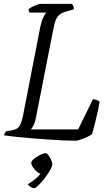

<svg xmlns="http://www.w3.org/2000/svg" viewBox="-27 -724 566 988"><path d="M365 0Q339 0 301.5 -1.5Q264 -3 220.5 -6Q177 -9 134.5 -12.5Q92 -16 55 -20Q18 -24 -7 -28Q-4 -36 -1 -41Q2 -46 6 -49L32 -53Q49 -56 60 -62.5Q71 -69 79 -86.5Q87 -104 93 -137L180 -584Q187 -617 196.5 -636Q206 -655 211 -659H126Q123 -663 121.5 -667.5Q120 -672 120 -677Q126 -682 138.5 -688.5Q151 -695 163.5 -699.5Q176 -704 182 -704H343Q346 -700 350 -693.5Q354 -687 353 -676L308 -663Q291 -658 280 -649.5Q269 -641 261.5 -624.5Q254 -608 248 -577L158 -119Q154 -96 146.5 -81Q139 -66 132 -58H375L451 -213Q462 -213 472 -209Q482 -205 486 -201Q482 -177 476 -150.5Q470 -124 463 -95Q456 -66 447 -34Q438 -27 422 -19.5Q406 -12 390 -6.5Q374 -1 365 0ZM150 244Q140 244 130 237.5Q120 231 116 224Q130 216 144.5 205Q159 194 171.5 181.5Q184 169 189 157L185 170Q176 170 164 160.5Q152 151 143 137.5Q134 124 134 113Q134 106 143 97.5Q152 89 164.5 81.5Q177 74 189 69Q201 64 207 64Q214 64 222 74.5Q230 85 236 98.5Q242 112 242 121Q242 131 234 146Q226 161 214 178Q202 195 189 210Q176 225 165.5 234.5Q155 244 150 244Z"/></svg>

Font: Texturina Medium 12pt Thin
Style: Italic
Weight: 250
Italic angle: -11°
Version: Version 1.002